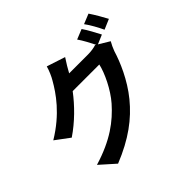

<svg xmlns="http://www.w3.org/2000/svg" viewBox="-210 -1059 1377 1377"><g transform="rotate(-45 478.0 -370.5)"><path d="M820 -652C801.8 -687.1 769.2 -748.9 745 -783L669 -752.1C693.2 -718 719.8 -666.9 739 -628.9L731.9 -633.2C710.9 -626.1 679 -621.1 649.1 -621.1H457L459.9 -626.1C470.9 -647 496.1 -690 519.2 -724.1L378.9 -769.9C370 -736.9 350.9 -693.2 335.9 -669C289.1 -587 206 -463.8 36.9 -361.9L144.2 -282C239.3 -345.9 322.1 -430 384.9 -513.1H654.8C639.9 -443.2 584.2 -326.7 519.2 -252.8C435 -157.7 328.8 -74.9 133.9 -16L247.2 84.9C426.1 12.8 541.2 -73.9 632.1 -185C719.1 -291.9 773.1 -419 799 -505C807.2 -528.1 820 -554 831 -573.2L750 -622.2ZM782 -795.1C808.9 -759.2 838.8 -703.8 858 -663L935 -696C918 -729 882.1 -790.8 858 -826Z"/></g></svg>

Font: Karasuma Gothic
Style: Bold
Weight: 700
Designer: Rasmus Andersson / Ryoko Nishizuka
Foundry: Genbu
Version: Version 1.00